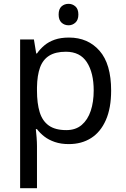

<svg xmlns="http://www.w3.org/2000/svg" viewBox="-20 -742 655 1002"><path d="M338 -722Q358 -722 373.5 -708.5Q389 -695 389 -666Q389 -638 373.5 -624Q358 -610 338 -610Q316 -610 301 -624Q286 -638 286 -666Q286 -695 301 -708.5Q316 -722 338 -722ZM340 -546Q439 -546 499.5 -477Q560 -408 560 -269Q560 -178 532.5 -115.5Q505 -53 455.5 -21.5Q406 10 339 10Q298 10 266 -1Q234 -12 211.5 -29.5Q189 -47 173 -68H167Q169 -51 171 -25Q173 1 173 20V240H85V-536H157L169 -463H173Q189 -486 211.5 -505Q234 -524 265.5 -535Q297 -546 340 -546ZM324 -472Q270 -472 237 -451.5Q204 -431 189 -390Q174 -349 173 -286V-269Q173 -203 187 -157Q201 -111 234.5 -87Q268 -63 326 -63Q375 -63 406.5 -90Q438 -117 453.5 -163.5Q469 -210 469 -270Q469 -362 433.5 -417Q398 -472 324 -472Z"/></svg>

Font: odia115
Style: Regular
Weight: 400
Designer: Amélie Bonet and Sol Matas
Foundry: Google LLC
Version: Version 2.003